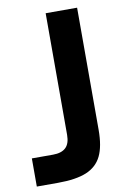

<svg xmlns="http://www.w3.org/2000/svg" viewBox="-86 -815 567 866"><g transform="rotate(-10 197.0 -381.5)"><path d="M11 0V-129H108Q147 -129 166.5 -147.5Q186 -166 186 -206V-763H330V-204Q330 -128 308.5 -84Q287 -40 239 -20Q191 0 108 0Z"/></g></svg>

Font: Open Sauce Sans
Style: Bold
Weight: 700
Designer: Alfredo Marco Pradil
Foundry: Creative Sauce Fz LLC
Version: Version 1.477